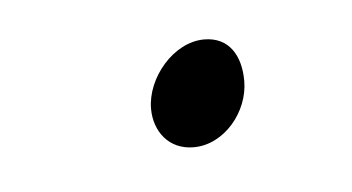

<svg xmlns="http://www.w3.org/2000/svg" viewBox="-25 -398 251 137"><g transform="rotate(-5 101.0 -330.0)"><path d="M110 -292C132 -292 150 -314 150 -336C150 -354 142 -368 124 -368C102 -368 82 -344 82 -322C82 -306 92 -292 110 -292Z"/></g></svg>

Font: Source Sans Pro ExtraLight
Style: Italic
Weight: 200
Italic angle: -11°
Designer: Paul D. Hunt
Foundry: Adobe Systems Incorporated
Version: Version 3.006;hotconv 1.0.111;makeotfexe 2.5.65597